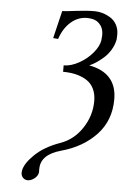

<svg xmlns="http://www.w3.org/2000/svg" viewBox="-56 -699 590 885"><g transform="rotate(5 239.5 -256.5)"><path d="M106 145Q93.3 145 84.2 136Q75.2 127 75.2 111.8Q75.2 106 76.2 103Q81.5 70.3 125 28.1Q168.5 -14.2 242.2 -40Q303.7 -62 341.8 -120.1Q379.9 -178.2 379.9 -245.1Q379.9 -278.3 367.9 -302.5Q356 -326.7 334.2 -340.3Q312.5 -354 285.4 -360.6Q258.3 -367.2 225.1 -367.2V-397Q258.8 -397 295.7 -417.5Q332.5 -438 357.9 -468.3Q383.3 -498.5 388.2 -526.9Q390.1 -546.4 390.1 -551.8Q390.1 -578.6 377.7 -595.7Q365.2 -612.8 349.1 -618.4Q333 -624 313 -624Q272 -624 238.8 -595Q205.6 -565.9 189 -516.1L166 -518.1L196.8 -646H202.1Q211.4 -646 260 -652.1Q308.6 -658.2 346.2 -658.2Q363.8 -658.2 382.3 -652.8Q400.9 -647.5 418.7 -636.7Q436.5 -626 447.8 -606Q459 -585.9 459 -560.1Q459 -544.9 458 -537.1Q453.1 -511.2 439 -488Q424.8 -464.8 406.2 -449Q387.7 -433.1 372.3 -423.1Q356.9 -413.1 342.8 -407.2Q471.2 -383.3 471.2 -261.2Q471.2 -163.6 409.7 -97.7Q348.1 -31.7 247.1 -3.9Q154.8 21.5 154.8 87.9V105Q151.9 121.6 136.5 133.3Q121.1 145 106 145Z"/></g></svg>

Font: Common Serif Medium
Style: Italic
Weight: 500
Italic angle: -12°
Designer: Philipp H. Poll, Khaled Hosny
Foundry: Stefan Peev, Context Ltd.
Version: Version 1.026